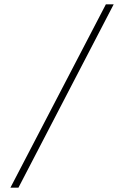

<svg xmlns="http://www.w3.org/2000/svg" viewBox="-20 -760 590 885"><path d="M28 105 468 -740H504L65 105Z"/></svg>

Font: BioRhyme Expanded ExtraLight
Style: Regular
Weight: 275
Width: 7
Designer: Aoife Mooney
Foundry: Aoife Mooney Type
Version: Version 1.000